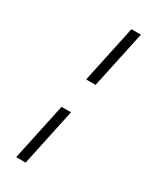

<svg xmlns="http://www.w3.org/2000/svg" viewBox="-247 -828 929 1135"><g transform="rotate(30 217.5 -261.0)"><path d="M272 -367.7H207.5L291 -758.8H355.5ZM143.6 236.8H79.1L162.6 -154.8H227.1Z"/></g></svg>

Font: Open Sans Hebrew Condensed
Style: Italic
Weight: 400
Width: 3
Italic angle: -12°
Foundry: Ascender Corporation, Yanek Iontef
Version: Version 2.001;PS 002.001;hotconv 1.0.70;makeotf.lib2.5.58329